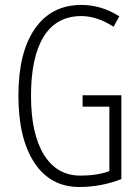

<svg xmlns="http://www.w3.org/2000/svg" viewBox="-20 -744 565 774"><path d="M313 -359.9H469.2V-22Q387.7 9.8 299.8 9.8Q183.1 9.8 118.7 -87.9Q54.2 -185.5 54.2 -358.9Q54.2 -532.7 120.8 -628.4Q187.5 -724.1 308.1 -724.1Q389.2 -724.1 460.9 -678.2L438 -636.2Q370.6 -679.2 308.1 -679.2Q208 -679.2 156.5 -596.9Q105 -514.6 105 -357.9Q105 -204.6 157 -120.4Q209 -36.1 304.2 -36.1Q372.6 -36.1 420.9 -54.2V-314H313Z"/></svg>

Font: TypoPRO Open Sans Condensed
Style: Regular
Weight: 300
Width: 3
Foundry: Ascender Corporation
Version: Version 1.10